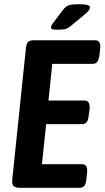

<svg xmlns="http://www.w3.org/2000/svg" viewBox="-20 -891 496 911"><path d="M72 0Q52 0 44 -9Q36 -18 38 -37L103 -663Q105 -682 112.5 -691Q120 -700 140 -700H432Q460 -700 455 -658L452 -630Q449 -607 441.5 -597.5Q434 -588 420 -588H228L210 -414H381Q409 -414 405 -372L401 -344Q399 -322 391.5 -312Q384 -302 369 -302H199L179 -112H370Q398 -112 393 -70L390 -42Q388 -19 380.5 -9.5Q373 0 358 0ZM254 -750Q235 -750 228.5 -752.5Q222 -755 222 -760Q222 -770 235 -786L279 -844Q292 -862 308 -866.5Q324 -871 351 -871Q381 -871 394 -867.5Q407 -864 407 -856Q407 -842 379 -820L316 -768Q302 -756 289 -753Q276 -750 254 -750Z"/></svg>

Font: Asap Condensed Condensed SemiBold
Style: Italic
Weight: 600
Width: 3
Italic angle: -6°
Designer: Pablo Cosgaya
Foundry: Omnibus-Type
Version: Version 3.001; ttfautohint (v1.8.4.7-5d5b)